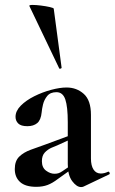

<svg xmlns="http://www.w3.org/2000/svg" viewBox="-20 -751 465 779"><path d="M319 6Q315 8 309 8Q291 8 273 -16Q255 -40 255 -85V-255Q255 -318 245 -347.5Q235 -377 209 -377Q184 -377 171.5 -361.5Q159 -346 154.5 -327Q150 -308 149 -295Q146 -264 131 -251.5Q116 -239 91 -239Q65 -239 54 -250Q43 -261 43 -277Q43 -301 64.5 -322.5Q86 -344 119 -360.5Q152 -377 187.5 -386.5Q223 -396 250 -396Q291 -396 320 -370Q349 -344 349 -285V-108Q349 -79 359.5 -63Q370 -47 389 -47Q403 -47 418 -54Q422 -56 424.5 -50.5Q427 -45 422 -43ZM127 7Q83 7 61.5 -12.5Q40 -32 40 -65Q40 -98 58 -115.5Q76 -133 105 -143.5Q134 -154 165 -165L265 -202L269 -187L212 -161Q204 -158 189 -151.5Q174 -145 162 -132.5Q150 -120 150 -97Q150 -71 167 -58.5Q184 -46 201 -46Q209 -46 216.5 -48Q224 -50 234 -57L284 -91L285 -75L215 -25Q193 -8 173 -0.5Q153 7 127 7ZM99 -727Q98 -731 112 -731Q126 -731 146 -728.5Q166 -726 181.5 -722.5Q197 -719 198 -716L230 -476Q230 -474 225.5 -472.5Q221 -471 220 -474Z"/></svg>

Font: Cormorant Garamond Light
Style: Regular
Weight: 300
Designer: Christian Thalmann (Catharsis Fonts)
Foundry: Catharsis Fonts
Version: Version 4.001